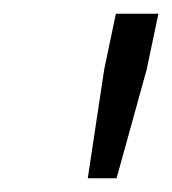

<svg xmlns="http://www.w3.org/2000/svg" viewBox="-20 -708 251 280"><path d="M108 -448 132 -607 149 -688H211L194 -607L150 -448Z"/></svg>

Font: Saira Semi Condensed Light
Style: Italic
Weight: 300
Width: 4
Italic angle: -12°
Designer: Hector Gatti with collaboration of the Omnibus-Type team
Foundry: Omnibus-Type
Version: Version 1.001; ttfautohint (v1.8)